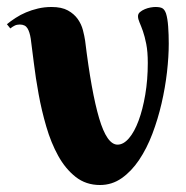

<svg xmlns="http://www.w3.org/2000/svg" viewBox="-41 -527 538 555"><path d="M47.9 -415Q44.9 -434.6 38.3 -445.3Q31.7 -456.1 16.1 -456.1Q7.8 -456.1 1.7 -453.1Q-4.4 -450.2 -11.2 -444.8L-21 -457Q-9.8 -466.3 4.2 -475.3Q18.1 -484.4 34.2 -491.2Q50.3 -498 68.8 -502.4Q87.4 -506.8 107.9 -506.8Q137.2 -506.8 155.3 -496.8Q173.3 -486.8 183.8 -471.9Q194.3 -457 198.7 -439.9Q203.1 -422.9 205.1 -409.2Q223.1 -261.2 245.6 -185.1Q268.1 -108.9 298.8 -108.9Q315.9 -108.9 331.8 -127.4Q347.7 -146 359.6 -178.2Q371.6 -210.4 378.9 -253.4Q386.2 -296.4 386.2 -345.2Q386.2 -377.4 381.8 -399.7Q377.4 -421.9 372.1 -437Q366.7 -452.1 362.3 -462.2Q357.9 -472.2 357.9 -480Q357.9 -487.3 363.8 -492.2Q369.6 -497.1 377.7 -500.5Q385.7 -503.9 394.3 -505.4Q402.8 -506.8 408.2 -506.8Q422.4 -506.8 428.7 -502.9Q435.1 -499 439 -487.8Q443.4 -473.6 445.1 -450.4Q446.8 -427.2 446.8 -400.9Q446.8 -363.3 441.7 -318.4Q436.5 -273.4 426 -228Q415.5 -182.6 399.4 -140.1Q383.3 -97.7 361.1 -64.7Q338.9 -31.7 310.8 -12Q282.7 7.8 248 7.8Q207.5 7.8 177.7 -15.6Q147.9 -39.1 127.2 -76.7Q106.4 -114.3 92.8 -161.1Q79.1 -208 70.6 -255.1Q62 -302.2 56.9 -344.5Q51.8 -386.7 47.9 -415Z"/></svg>

Font: Berkshire Swash
Style: Regular
Weight: 700
Designer: Astigmatic (AOETI)
Foundry: Astigmatic (AOETI)
Version: Version 1.000